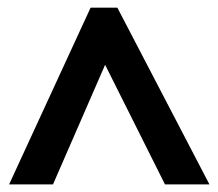

<svg xmlns="http://www.w3.org/2000/svg" viewBox="-20 -738 572 504"><path d="M119.1 -253.9 255.9 -567.9 413.1 -253.9H529.8L288.1 -717.8H217.8L3.9 -253.9Z"/></svg>

Font: Sahel
Style: Bold
Weight: 700
Foundry: Saber Rastikerdar (saber.rastikerdar@gmail.com)
Version: Version 3.4.0